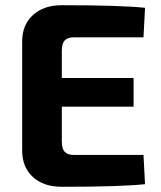

<svg xmlns="http://www.w3.org/2000/svg" viewBox="-20 -713 617 736"><path d="M530 -119 536 -7Q443 3 216 3Q147 3 106 -34.5Q65 -72 65 -136V-554Q65 -618 106.5 -655.5Q148 -693 216 -693Q443 -693 536 -683L530 -570H264Q239 -570 228 -558Q217 -546 217 -519V-414H492V-304H217V-171Q217 -143 228 -131Q239 -119 264 -119Z"/></svg>

Font: Exo 2.0
Style: Bold
Weight: 700
Designer: Natanael Gama
Version: Version 1.001;PS 001.001;hotconv 1.0.70;makeotf.lib2.5.58329